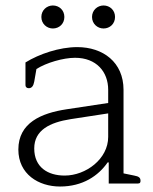

<svg xmlns="http://www.w3.org/2000/svg" viewBox="-20 -670 558 701"><path d="M173 -566C196 -566 215 -583 215 -608C215 -633 196 -650 173 -650C151 -650 131 -633 131 -608C131 -583 151 -566 173 -566ZM358 -566C381 -566 400 -583 400 -608C400 -633 381 -650 358 -650C336 -650 316 -633 316 -608C316 -583 336 -566 358 -566ZM199 11C282 11 339 -28 373 -77H377V0H484C492 0 493 -5 493 -10C493 -21 487 -26 470 -29L431 -37V-342C431 -443 356 -498 262 -498C197 -498 123 -473 73 -442V-359C73 -353 77 -348 85 -348C96 -348 102 -356 105 -372L113 -418C149 -441 211 -459 254 -459C332 -459 375 -408 375 -342V-294L223 -271C131 -257 47 -222 47 -124C47 -34 121 11 199 11ZM216 -29C155 -29 105 -59 105 -128C105 -195 162 -223 238 -235L375 -256V-170C375 -90 294 -29 216 -29Z"/></svg>

Font: Maitree Light
Style: Regular
Weight: 300
Designer: CadsonDemak Team
Foundry: CadsonDemak
Version: Version 1.000;PS 001.000;hotconv 1.0.88;makeotf.lib2.5.64775